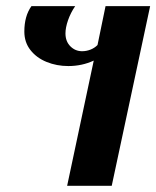

<svg xmlns="http://www.w3.org/2000/svg" viewBox="-20 -600 505 620"><path d="M282.7 -404.3Q244.6 -386.7 200.7 -386.7Q163.1 -386.7 130.6 -399.9Q98.1 -413.1 78.4 -438.2Q58.6 -463.4 58.6 -498Q58.6 -548.3 81.5 -580.1H222.7Q208 -558.6 199.7 -534.7Q191.4 -510.7 191.4 -492.2Q191.4 -466.3 207.3 -450.4Q223.1 -434.6 245.1 -434.6Q258.8 -434.6 272 -439.7Q285.2 -444.8 294.9 -454.6L320.8 -580.1H464.8L340.8 0H196.8Z"/></svg>

Font: Pattaya
Style: Regular
Weight: 400
Designer: Pablo Impallari / Thai characters Designed by Thanarat Vachiruckul and Suppakit Chalermlarp
Foundry: Pablo Impallari
Version: Version 2.000